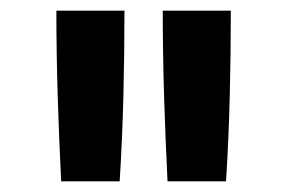

<svg xmlns="http://www.w3.org/2000/svg" viewBox="-20 -792 540 361"><path d="M295 -451H405Q410 -531 412 -611.5Q414 -692 414 -772H286Q286 -692 288.5 -611.5Q291 -531 295 -451ZM95 -451H205Q210 -531 212 -611.5Q214 -692 214 -772H86Q86 -692 88.5 -611.5Q91 -531 95 -451Z"/></svg>

Font: Iosevka SS09
Style: Bold
Weight: 700
Monospace: yes
Designer: Belleve Invis
Foundry: Belleve Invis
Version: Version 5.2.1; ttfautohint (v1.8.3)